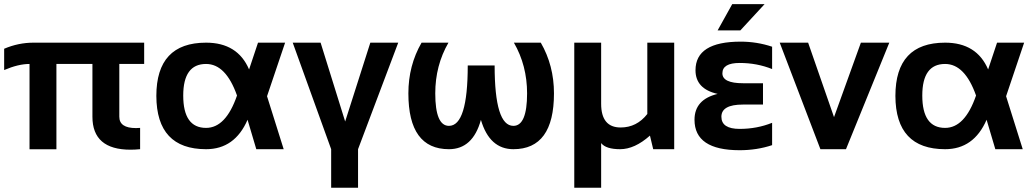

<svg xmlns="http://www.w3.org/2000/svg" viewBox="-20 -718 4973 924"><path d="M0 -483.4Q68.4 -512.7 141.6 -512.7H673.8V-410.2H554.2V-156.2Q554.2 -101.6 634.3 -101.6Q643.6 -101.6 654.3 -102.5V0Q629.9 2.4 608.4 2.4Q424.8 2.4 424.8 -156.2V-410.2H251.5V0.5H122.1V-410.2Q68.4 -410.2 0 -380.9Z M732.4 -256.3Q732.4 -512.7 971.7 -512.7Q1123.5 -512.7 1178.7 -383.8L1221.7 -512.7H1352.1L1265.1 -254.9L1345.2 0H1213.4L1171.4 -141.6Q1109.9 0 971.7 0Q733.4 0 732.4 -256.3ZM971.7 -102.5Q1066.9 -102.5 1120.6 -258.3Q1066.9 -410.2 971.7 -410.2Q861.8 -410.2 861.8 -258.3Q861.8 -102.5 971.7 -102.5Z M1388.7 -512.7H1522.9L1641.1 -133.3L1762.2 -512.7H1896.5L1703.1 0V185.5H1573.7V0Z M2008.8 -512.7H2138.2Q2074.7 -402.8 2074.7 -268.6Q2074.7 -112.3 2140.6 -112.3Q2231 -112.3 2231 -402.8H2360.4Q2360.4 -112.3 2450.7 -112.3Q2516.6 -112.3 2516.6 -268.6Q2516.6 -402.8 2453.1 -512.7H2582.5Q2646 -402.8 2646 -268.6Q2646 0 2450.7 0Q2335.9 0 2294.4 -141.1Q2255.4 0 2140.6 0Q1945.3 0 1945.3 -268.6Q1945.3 -402.8 2008.8 -512.7Z M3224.6 -512.7V0H3123.5L3107.9 -65.4Q3034.2 0 2964.4 0Q2896 0 2873 -29.3V185.5H2743.7V-512.7H2873V-218.8Q2873 -104.5 2966.8 -104.5Q3044.4 -104.5 3095.2 -169.4V-512.7Z M3695.8 -385.7Q3622.6 -415 3539.6 -415Q3456.5 -415 3456.5 -365.2Q3456.5 -317.4 3556.6 -317.4H3651.9V-214.8H3555.2Q3451.7 -214.8 3451.7 -156.2Q3451.7 -97.7 3539.6 -97.7Q3622.6 -97.7 3695.8 -127V-19.5Q3622.6 4.9 3539.6 4.9Q3322.3 4.9 3322.3 -141.6Q3322.3 -239.3 3433.6 -266.1Q3327.1 -290 3327.1 -379.9Q3327.1 -517.6 3544.4 -517.6Q3622.6 -517.6 3695.8 -493.2ZM3503.9 -698.2H3659.7L3543 -571.8H3433.6Z M3732.4 -512.7H3869.1L3993.7 -154.3L4123 -512.7H4259.8L4051.3 0H3928.2Z M4289.1 -256.3Q4289.1 -512.7 4528.3 -512.7Q4680.2 -512.7 4735.4 -383.8L4778.3 -512.7H4908.7L4821.8 -254.9L4901.9 0H4770L4728 -141.6Q4666.5 0 4528.3 0Q4290 0 4289.1 -256.3ZM4528.3 -102.5Q4623.5 -102.5 4677.2 -258.3Q4623.5 -410.2 4528.3 -410.2Q4418.5 -410.2 4418.5 -258.3Q4418.5 -102.5 4528.3 -102.5Z"/></svg>

Font: Voltera
Style: Bold
Weight: 700
Designer: Bernd Montag
Version: Version 1.301